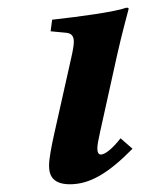

<svg xmlns="http://www.w3.org/2000/svg" viewBox="-20 -467 369 497"><path d="M283.3 -325.2C294.6 -376.1 313 -444 313 -444C313 -446.6 311 -447 307 -447C276 -436 187 -424 115 -416L111 -386L153 -382C162 -380.7 171.1 -376 171.1 -359.5C171.1 -350.4 169 -337.7 165 -320L120 -119C113.2 -88.2 107 -56 107 -39C107 -21 110 10 161 10C213 10 261 -19 323 -82L292 -109C271 -82 252 -67 241 -67C236 -67 232 -71 232 -83C232 -92 234.8 -105.8 239 -125Z"/></svg>

Font: Linux Libertine O
Style: Bold Italic
Weight: 700
Italic angle: -11.5°
Designer: Philipp H. Poll
Foundry: Philipp H. Poll
Version: Version 4.1.0